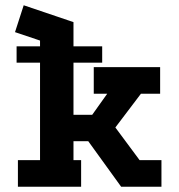

<svg xmlns="http://www.w3.org/2000/svg" viewBox="-20 -709 679 729"><path d="M48 0V-101H132V-555L37 -587L70 -689L259 -625V-273H330L387 -353H336V-454H588V-353H515L418 -225L510 -101H593V0H440L315 -173H259V-101H288V0ZM43 -533H368V-471H43Z"/></svg>

Font: Podkova ExtraBold
Style: Regular
Weight: 800
Designer: Ilya Yudin
Foundry: Cyreal (www.cyreal.org)
Version: Version 2.103